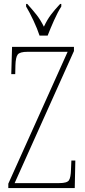

<svg xmlns="http://www.w3.org/2000/svg" viewBox="-20 -951 431 971"><path d="M22 0V-22L322 -689H119Q80 -689 69.5 -675Q59 -661 58 -620L57 -576H37L41 -714H354V-693L54 -25H280Q319 -25 328.5 -39Q338 -53 339 -93L341 -139H361L358 0ZM180 -771Q169 -805 149 -847.5Q129 -890 112 -918V-931H118Q145 -901 164.5 -876.5Q184 -852 202 -816Q219 -852 237.5 -876.5Q256 -901 284 -931H290V-918Q272 -890 253 -847.5Q234 -805 221 -771Z"/></svg>

Font: Noto Serif Myanmar ExtraCondensed Thin
Style: Regular
Weight: 100
Width: 2
Designer: Ben Mitchell and the Monotype Design Team
Foundry: Monotype Imaging Inc.
Version: Version 2.106; ttfautohint (v1.8.4.7-5d5b)